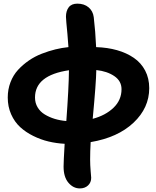

<svg xmlns="http://www.w3.org/2000/svg" viewBox="-20 -738 866 1063"><path d="M421.9 305.2Q385.7 305.2 358.9 273.7Q332 242.2 332 184.1Q332 157.7 337.9 58.1Q292.5 55.7 249 45.4Q205.6 35.2 164.1 14.6Q122.6 -5.9 91.6 -34.4Q60.5 -63 41.7 -105.2Q22.9 -147.5 22.9 -198.2Q22.9 -243.2 38.1 -282.7Q53.2 -322.3 79.8 -351.1Q106.4 -379.9 139.6 -402.8Q172.9 -425.8 211.4 -440.7Q250 -455.6 286.6 -464.6Q323.2 -473.6 358.9 -477.1Q356.9 -511.2 353.3 -549.6Q349.6 -587.9 347.4 -612.1Q345.2 -636.2 345.2 -645Q345.2 -677.7 360.6 -697.8Q376 -717.8 408.2 -717.8Q446.3 -717.8 470.5 -697.3Q494.6 -676.8 499 -643.1Q508.3 -564.5 512.2 -477.1Q575.2 -475.1 627.9 -460.2Q680.7 -445.3 720.9 -417.7Q761.2 -390.1 783.7 -347.2Q806.2 -304.2 806.2 -250Q806.2 -140.6 719.2 -58.6Q632.3 23.4 481.9 48.8Q479 100.1 479 146Q479 174.8 481.9 209.5Q484.9 244.1 484.9 246.1Q484.9 272.5 467.3 288.8Q449.7 305.2 421.9 305.2ZM652.8 -244.1Q652.8 -289.6 612.8 -316.7Q572.8 -343.8 513.2 -350.1Q512.2 -280.8 493.2 -80.1Q564.5 -99.1 608.6 -141.6Q652.8 -184.1 652.8 -244.1ZM173.8 -198.2Q173.8 -167.5 188.5 -143.3Q203.1 -119.1 228.3 -104Q253.4 -88.9 283.2 -79.8Q313 -70.8 347.2 -67.9Q360.8 -252 361.8 -349.1Q173.8 -321.3 173.8 -198.2Z"/></svg>

Font: Shantell Sans Bouncy
Style: Bold
Weight: 700
Designer: Stephen Nixon, Anya Danilova, Shantell Martin
Foundry: Arrow Type
Version: Version 1.006;[9816181b4]